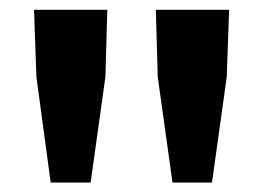

<svg xmlns="http://www.w3.org/2000/svg" viewBox="-20 -900 540 394"><path d="M49.8 -879.9H200.2L196.3 -742.2L166 -525.4H84L54.7 -742.2ZM299.8 -879.9H450.2L445.3 -742.2L415 -525.4H334L303.7 -742.2Z"/></svg>

Font: GenEi Gothic M Regular
Style: Bold
Weight: 700
Designer: o_tamon (Modified); [Source Han Sans]
Ryoko NISHIZUKA  (kana & ideographs); Paul D. Hunt (Latin, Greek & Cyrillic); Wenl
Version: Version 1.1a;Original Version 1.004